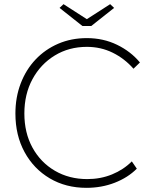

<svg xmlns="http://www.w3.org/2000/svg" viewBox="-20 -892 727 922"><path d="M395 10Q296 10 219 -35.5Q142 -81 98 -161.5Q54 -242 54 -347Q54 -425 79.5 -491.5Q105 -558 151 -606.5Q197 -655 259.5 -682Q322 -709 397 -709Q476 -709 542 -677Q608 -645 652 -592L621 -562Q578 -611 521 -639Q464 -667 397 -667Q311 -667 243 -625.5Q175 -584 136 -512Q97 -440 97 -347Q97 -254 136 -183Q175 -112 243.5 -72Q312 -32 399 -32Q463 -32 518 -54.5Q573 -77 613 -117L637 -82Q594 -39 531 -14.5Q468 10 395 10ZM376 -767 266 -854 285 -872 397 -800 509 -872 528 -854 418 -767Z"/></svg>

Font: Readex Pro Light
Style: Regular
Weight: 300
Designer: Bonnie Shaver-Troup, Thomas Jockin
Foundry: Lexend
Version: Version 1.200; ttfautohint (v1.8.3)